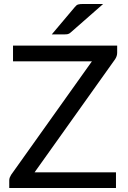

<svg xmlns="http://www.w3.org/2000/svg" viewBox="-20 -946 642 966"><path d="M569.5 -680.5Q569.5 -664 559.5 -648.5L154 -79H563.5V0H26.5V-38Q26.5 -46 29.2 -53Q32 -60 36 -66.5L442.5 -637.5H45.5V-716.5H569.5ZM499 -926 336 -783Q328.5 -776 321.5 -774.5Q314.5 -773 304.5 -773H240.5L356 -910Q364.5 -921 373.2 -923.5Q382 -926 398.5 -926Z"/></svg>

Font: Lato 2
Style: Regular
Weight: 400
Designer: Lukasz Dziedzic with Adam Twardoch and Botio Nikoltchev
Foundry: tyPoland Lukasz Dziedzic
Version: Version 2.015; 2015-08-06; http://www.latofonts.com/